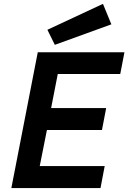

<svg xmlns="http://www.w3.org/2000/svg" viewBox="-20 -952 688 972"><path d="M37.5 0ZM488.8 0 510 -111.2H181.2L217.5 -293.8H496.2L517.5 -405H238.8L272.5 -577.5H588.8L610 -687.5H171.2L37.5 0ZM543.8 -828.8 257.5 -725 220 -801.2 501.2 -932.5Z"/></svg>

Font: Cambay
Style: Bold Italic
Weight: 700
Italic angle: -11°
Designer: Pooja Saxena
Foundry: Pooja Saxena
Version: Version 1.006;PS 001.006;hotconv 1.0.70;makeotf.lib2.5.58329